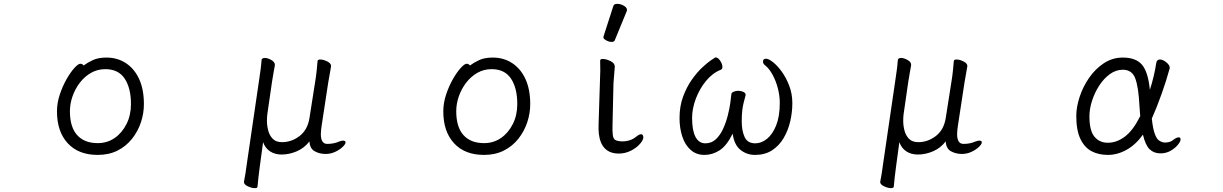

<svg xmlns="http://www.w3.org/2000/svg" viewBox="-20 -784 6334 994"><path d="M413 -445Q433 -460 461 -473Q489 -486 531 -486Q588 -486 632 -457Q676 -428 700.5 -374.5Q725 -321 725 -245Q725 -197 709.5 -150.5Q694 -104 663.5 -65.5Q633 -27 588.5 -4.5Q544 18 486 18Q386 18 330.5 -42.5Q275 -103 275 -207Q275 -251 289.5 -294.5Q304 -338 324.5 -374Q345 -410 365 -432Q385 -454 396 -454Q406 -454 413 -445ZM486 -43Q535 -43 573.5 -69.5Q612 -96 635 -142Q658 -188 658 -245Q658 -328 625.5 -377Q593 -426 525 -426Q485 -426 451.5 -407Q418 -388 393.5 -356Q369 -324 355.5 -285.5Q342 -247 342 -208Q342 -126 379.5 -84.5Q417 -43 486 -43Z M1612 -363Q1616 -386 1619.5 -419Q1623 -452 1624 -468Q1625 -476 1638 -476Q1654 -476 1674 -466Q1694 -456 1694 -443V-441Q1692 -427 1687.5 -403.5Q1683 -380 1679 -355L1646 -139Q1644 -125 1642.5 -113Q1641 -101 1641 -90Q1641 -39 1674 -39Q1708 -39 1735 -51Q1748 -56 1756 -56Q1769 -56 1769 -47Q1769 -38 1754 -23.5Q1739 -9 1715.5 2Q1692 13 1666 13Q1634 13 1609 -1Q1584 -15 1582 -52Q1555 -17 1516 -0.5Q1477 16 1438 16Q1403 16 1378 -0.5Q1353 -17 1342 -48L1325 78Q1322 99 1318.5 129.5Q1315 160 1313 183Q1312 190 1299 190Q1283 190 1263 180.5Q1243 171 1243 159V157Q1247 137 1251 112.5Q1255 88 1257 70L1321 -367Q1325 -392 1329 -423Q1333 -454 1334 -473Q1336 -484 1351 -484Q1366 -484 1384.5 -473.5Q1403 -463 1403 -449V-446Q1401 -433 1396 -407Q1391 -381 1388 -359L1364 -193Q1363 -186 1362.5 -177Q1362 -168 1362 -159Q1362 -134 1368.5 -108.5Q1375 -83 1392 -65.5Q1409 -48 1440 -48Q1489 -48 1530.5 -79.5Q1572 -111 1582 -172Z M2413 -445Q2433 -460 2461 -473Q2489 -486 2531 -486Q2588 -486 2632 -457Q2676 -428 2700.5 -374.5Q2725 -321 2725 -245Q2725 -197 2709.5 -150.5Q2694 -104 2663.5 -65.5Q2633 -27 2588.5 -4.5Q2544 18 2486 18Q2386 18 2330.5 -42.5Q2275 -103 2275 -207Q2275 -251 2289.5 -294.5Q2304 -338 2324.5 -374Q2345 -410 2365 -432Q2385 -454 2396 -454Q2406 -454 2413 -445ZM2486 -43Q2535 -43 2573.5 -69.5Q2612 -96 2635 -142Q2658 -188 2658 -245Q2658 -328 2625.5 -377Q2593 -426 2525 -426Q2485 -426 2451.5 -407Q2418 -388 2393.5 -356Q2369 -324 2355.5 -285.5Q2342 -247 2342 -208Q2342 -126 2379.5 -84.5Q2417 -43 2486 -43Z M3155 -752Q3158 -764 3175.5 -764Q3193 -764 3209.5 -754.5Q3226 -745 3226 -732Q3226 -729 3225 -727L3163 -576Q3160 -567 3146.5 -567Q3133 -567 3118.5 -575Q3104 -583 3104 -589.5Q3104 -596 3105 -597ZM3086 -364Q3089 -419 3087 -470Q3088 -479 3099.5 -479Q3111 -479 3126 -474Q3160 -462 3162 -444L3163 -441L3156 -353L3151 -135Q3150 -109 3152.5 -85.5Q3155 -62 3170 -57Q3185 -52 3200 -52Q3244 -52 3273 -76Q3289 -89 3299 -89Q3309 -89 3310.5 -75Q3312 -61 3294 -40Q3276 -19 3246.5 -4Q3217 11 3184 11Q3092 11 3080 -93Q3078 -117 3079 -143Z M3840 -291Q3826 -242 3823 -214Q3820 -186 3820 -157Q3820 -107 3835 -74.5Q3850 -42 3890 -42Q3922 -42 3951 -65.5Q3980 -89 3998.5 -135.5Q4017 -182 4017 -251Q4017 -289 4007 -327Q3997 -365 3980 -396.5Q3963 -428 3942 -445Q3930 -454 3930 -465Q3930 -480 3946 -480Q3959 -480 3981.5 -462.5Q4004 -445 4027 -413.5Q4050 -382 4066 -340Q4082 -298 4082 -250Q4082 -203 4071 -155.5Q4060 -108 4036.5 -68.5Q4013 -29 3976.5 -5.5Q3940 18 3889 18Q3846 18 3813.5 -8Q3781 -34 3773 -92Q3742 -29 3705 -5.5Q3668 18 3627 18Q3585 18 3556 -7.5Q3527 -33 3512.5 -76.5Q3498 -120 3498 -173Q3498 -234 3516.5 -284Q3535 -334 3562 -372Q3589 -410 3616.5 -435.5Q3644 -461 3663.5 -474Q3683 -487 3684 -487Q3697 -487 3708.5 -469.5Q3720 -452 3720 -438Q3720 -426 3712 -423Q3669 -406 3635.5 -365.5Q3602 -325 3582.5 -273.5Q3563 -222 3563 -173Q3563 -109 3580.5 -75.5Q3598 -42 3632 -42Q3664 -42 3686.5 -63.5Q3709 -85 3724 -118Q3739 -151 3748 -187Q3757 -223 3761 -252Q3765 -281 3766 -294Q3766 -304 3777.5 -309Q3789 -314 3802 -314Q3816 -314 3828 -308.5Q3840 -303 3840 -294Z M4906 -363Q4910 -386 4913.5 -419Q4917 -452 4918 -468Q4919 -476 4932 -476Q4948 -476 4968 -466Q4988 -456 4988 -443V-441Q4986 -427 4981.5 -403.5Q4977 -380 4973 -355L4940 -139Q4938 -125 4936.5 -113Q4935 -101 4935 -90Q4935 -39 4968 -39Q5002 -39 5029 -51Q5042 -56 5050 -56Q5063 -56 5063 -47Q5063 -38 5048 -23.5Q5033 -9 5009.5 2Q4986 13 4960 13Q4928 13 4903 -1Q4878 -15 4876 -52Q4849 -17 4810 -0.5Q4771 16 4732 16Q4697 16 4672 -0.5Q4647 -17 4636 -48L4619 78Q4616 99 4612.5 129.5Q4609 160 4607 183Q4606 190 4593 190Q4577 190 4557 180.5Q4537 171 4537 159V157Q4541 137 4545 112.5Q4549 88 4551 70L4615 -367Q4619 -392 4623 -423Q4627 -454 4628 -473Q4630 -484 4645 -484Q4660 -484 4678.5 -473.5Q4697 -463 4697 -449V-446Q4695 -433 4690 -407Q4685 -381 4682 -359L4658 -193Q4657 -186 4656.5 -177Q4656 -168 4656 -159Q4656 -134 4662.5 -108.5Q4669 -83 4686 -65.5Q4703 -48 4734 -48Q4783 -48 4824.5 -79.5Q4866 -111 4876 -172Z M5897 -87Q5860 -35 5812.5 -8.5Q5765 18 5715 18Q5667 18 5630.5 -1.5Q5594 -21 5573 -65.5Q5552 -110 5552 -184Q5552 -229 5569 -281.5Q5586 -334 5618 -380.5Q5650 -427 5694.5 -456.5Q5739 -486 5793 -486Q5861 -486 5892.5 -448.5Q5924 -411 5933 -319Q5944 -353 5952.5 -388.5Q5961 -424 5966 -458Q5969 -476 5985 -476Q6000 -476 6018 -461.5Q6036 -447 6036 -432Q6036 -431 6035.5 -430Q6035 -429 6035 -428Q6019 -369 5994 -298.5Q5969 -228 5943 -170Q5949 -115 5959 -89.5Q5969 -64 5980.5 -56.5Q5992 -49 6002 -47Q6004 -47 6006.5 -46.5Q6009 -46 6011 -46Q6022 -46 6033.5 -49Q6045 -52 6053 -59Q6071 -73 6082 -73Q6092 -73 6092 -62Q6092 -52 6078 -34.5Q6064 -17 6040.5 -3.5Q6017 10 5988 10Q5954 10 5932 -11Q5910 -32 5897 -87ZM5883 -183Q5882 -196 5881 -209.5Q5880 -223 5879 -237Q5874 -335 5857 -379Q5840 -423 5793 -423Q5757 -423 5725.5 -400Q5694 -377 5670.5 -340.5Q5647 -304 5633.5 -262Q5620 -220 5620 -182Q5620 -108 5646 -76.5Q5672 -45 5715 -45Q5762 -45 5804.5 -77.5Q5847 -110 5883 -183Z"/></svg>

Font: QiushuiShotai
Style: Regular
Weight: 600
Designer: Fontworks Inc.
Foundry: Fontworks Inc.
Version: Version 1.250